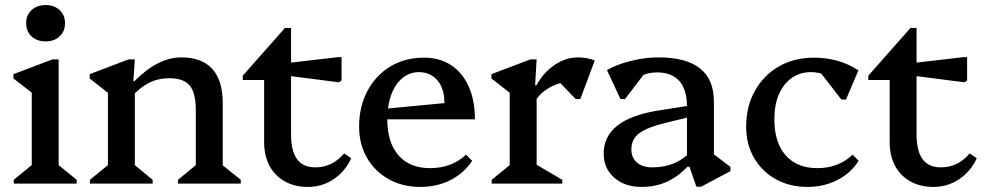

<svg xmlns="http://www.w3.org/2000/svg" viewBox="-20 -723 3879 756"><path d="M34 0V-15L121 -86L105 -58V-390L148 -325L33 -414V-431L186 -489H211V-56L196 -85L282 -15V0ZM160 -560Q125 -560 104 -580Q83 -600 83 -632Q83 -663 104 -683Q125 -703 160 -703Q194 -703 215 -683Q236 -663 236 -632Q236 -600 215 -580Q194 -560 160 -560Z M681 0V-15L767 -86L751 -58V-290Q751 -357 727 -386Q703 -415 647 -415Q603 -415 567 -397Q531 -379 496 -340V-404H510Q602 -497 694 -497Q775 -497 816 -451.5Q857 -406 857 -317V-56L841 -85L928 -15V0ZM334 0V-15L421 -86L405 -56V-396L448 -324L333 -414V-431L486 -489H511L505 -404H511V-56L496 -85L581 -15V0Z M1192 13Q1140 13 1101 -9Q1062 -31 1041 -70.5Q1020 -110 1020 -164V-467L1063 -408H936V-425L1102 -613H1126V-193Q1126 -129 1149.5 -96.5Q1173 -64 1222 -64Q1289 -64 1335 -119L1363 -100Q1340 -49 1294.5 -18Q1249 13 1192 13ZM1314 -399 1104 -426V-474L1311 -498H1325V-406Z M1635 13Q1565 13 1510.5 -17.5Q1456 -48 1425 -101.5Q1394 -155 1394 -224Q1394 -304 1427 -365.5Q1460 -427 1517.5 -461.5Q1575 -496 1650 -496Q1711 -496 1756 -466.5Q1801 -437 1825.5 -382.5Q1850 -328 1850 -253H1467V-292L1730 -317Q1730 -374 1702.5 -406.5Q1675 -439 1629 -439Q1593 -439 1564.5 -415.5Q1536 -392 1520.5 -350Q1505 -308 1505 -253Q1505 -162 1549 -111.5Q1593 -61 1673 -61Q1759 -61 1815 -114L1839 -90Q1807 -41 1754 -14Q1701 13 1635 13Z M1916 0V-15L2003 -86L1987 -58V-390L2030 -324L1915 -414V-431L2068 -489H2093L2087 -387H2093V-56L2078 -83L2194 -15V0ZM2085 -322 2078 -387H2092Q2120 -438 2164 -467.5Q2208 -497 2255 -497Q2291 -497 2322 -485L2265 -333H2247L2155 -428L2243 -403Q2192 -403 2150 -381.5Q2108 -360 2085 -322Z M2722 12 2695 -66H2685V-303Q2685 -370 2655 -404Q2625 -438 2566 -438Q2535 -438 2506.5 -425Q2478 -412 2460 -390L2465 -473H2548L2441 -333H2423L2370 -447Q2396 -462 2429 -473Q2462 -484 2499 -490.5Q2536 -497 2573 -497Q2682 -497 2736.5 -453.5Q2791 -410 2791 -323V-85L2750 -146L2856 -66V-49L2741 12ZM2506 13Q2440 13 2398.5 -23.5Q2357 -60 2357 -118Q2357 -252 2567 -287L2719 -311V-268L2612 -242Q2531 -223 2498.5 -199.5Q2466 -176 2466 -135Q2466 -102 2488 -83Q2510 -64 2549 -64Q2641 -64 2700 -126V-66H2686Q2648 -26 2604 -6.5Q2560 13 2506 13Z M3159 13Q3089 13 3034.5 -17.5Q2980 -48 2949 -101.5Q2918 -155 2918 -224Q2918 -304 2952.5 -365.5Q2987 -427 3047 -461.5Q3107 -496 3186 -496Q3234 -496 3278 -483.5Q3322 -471 3360 -446L3311 -331H3293L3186 -469H3267V-398Q3232 -439 3173 -439Q3130 -439 3097.5 -416Q3065 -393 3047 -351.5Q3029 -310 3029 -253Q3029 -162 3073.5 -111.5Q3118 -61 3198 -61Q3282 -61 3337 -114L3361 -90Q3330 -41 3277 -14Q3224 13 3159 13Z M3655 13Q3603 13 3564 -9Q3525 -31 3504 -70.5Q3483 -110 3483 -164V-467L3526 -408H3399V-425L3565 -613H3589V-193Q3589 -129 3612.5 -96.5Q3636 -64 3685 -64Q3752 -64 3798 -119L3826 -100Q3803 -49 3757.5 -18Q3712 13 3655 13ZM3777 -399 3567 -426V-474L3774 -498H3788V-406Z"/></svg>

Font: Platypi Light
Style: Regular
Weight: 400
Version: Version 1.200